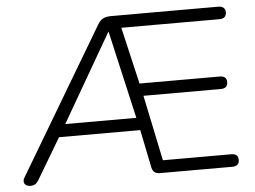

<svg xmlns="http://www.w3.org/2000/svg" viewBox="-50 -741 1075 810"><g transform="rotate(-5 488.0 -336.0)"><path d="M20 -15Q20 -24 26 -33L391 -647Q401 -664 414 -671Q427 -678 450 -678H902Q917 -678 924.5 -671Q932 -664 932 -652Q932 -625 902 -625H487L543 -384H882Q912 -384 912 -358Q912 -331 882 -331H555L613 -53H902Q932 -53 932 -27Q932 0 902 0H595Q568 0 562 -26L529 -188H185L82 -15Q70 6 49 6Q35 6 27.5 0Q20 -6 20 -15ZM216 -241H517L432 -613H431Z"/></g></svg>

Font: SN Pro Light
Style: Regular
Weight: 300
Designer: Tobias Whetton
Foundry: Supernotes
Version: Version 1.002